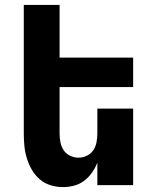

<svg xmlns="http://www.w3.org/2000/svg" viewBox="-20 -755 640 783"><path d="M236 8Q211 8 186.5 0.5Q162 -7 142.5 -23.5Q123 -40 110 -62.5Q97 -85 89.5 -109.5Q82 -134 79.5 -159.5Q77 -185 77 -210V-735H223V-520H523V-400H223V-210Q223 -192 226.5 -174.5Q230 -157 239.5 -142.5Q249 -128 265.5 -120Q282 -112 300 -112Q318 -112 334.5 -120Q351 -128 360.5 -142.5Q370 -157 373.5 -174.5Q377 -192 377 -210V-312H523V0H377V-92Q369 -71 355.5 -51.5Q342 -32 323.5 -18Q305 -4 282.5 2Q260 8 236 8Z"/></svg>

Font: Iosevka Heavy Extended
Style: Regular
Weight: 900
Width: 7
Monospace: yes
Designer: Belleve Invis
Foundry: Belleve Invis
Version: Version 32.5.0; ttfautohint (v1.8.4)